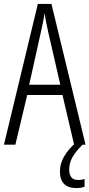

<svg xmlns="http://www.w3.org/2000/svg" viewBox="-20 -734 454 974"><path d="M356 0 297 -252H118L58 0H0L172 -714H241L414 0ZM224 -574Q218 -600 214 -622Q210 -644 206 -667Q200 -624 188 -574L128 -304H286ZM331 126Q331 179 376 179Q386 179 395 177.5Q404 176 409 174V213Q392 220 368 220Q284 220 284 135Q284 96 306 58.5Q328 21 366 -11L399 0Q363 35 347 64.5Q331 94 331 126Z"/></svg>

Font: Noto Sans Gurmukhi ExtraCondensed Light
Style: Regular
Weight: 300
Width: 2
Designer: Jelle Bosma - Monotype Design Team
Foundry: Monotype Imaging Inc.
Version: Version 2.004; ttfautohint (v1.8.4.7-5d5b)